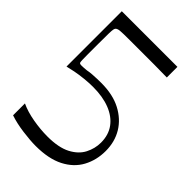

<svg xmlns="http://www.w3.org/2000/svg" viewBox="-214 -781 869 869"><g transform="rotate(45 221.0 -346.5)"><path d="M187 7Q153 7 104 0.5Q55 -6 17 -19V-95Q53 -78 101.5 -69.5Q150 -61 195 -61Q266 -61 308 -83Q350 -105 368 -140Q386 -175 386 -213Q386 -262 361 -296Q336 -330 290.5 -348Q245 -366 182 -366Q157 -366 127.5 -363Q98 -360 72.5 -355Q47 -350 32 -346V-700H388V-632Q342 -633 308 -633Q274 -633 247.5 -633Q221 -633 198 -633Q175 -633 151 -633Q103 -633 88.5 -631.5Q74 -630 68 -624Q65 -621 63.5 -614Q62 -607 61.5 -586.5Q61 -566 61 -520Q61 -477 61 -453Q61 -429 61.5 -417.5Q62 -406 63 -403Q64 -400 66 -399Q68 -398 70 -397.5Q72 -397 76 -397Q82 -397 90.5 -397.5Q99 -398 109 -399Q124 -402 139 -403Q154 -404 168 -404.5Q182 -405 196 -405Q270 -405 321.5 -378Q373 -351 400.5 -305.5Q428 -260 428 -201Q428 -143 402.5 -95.5Q377 -48 323.5 -20.5Q270 7 187 7Z"/></g></svg>

Font: Ojuju ExtraLight
Style: Regular
Weight: 400
Version: Version 1.000